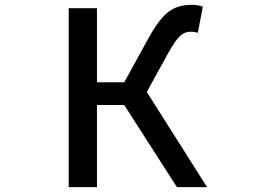

<svg xmlns="http://www.w3.org/2000/svg" viewBox="-20 -770 1040 790"><path d="M584 -391.6 832 0H708L491.2 -337.9H378.9V0H262.7V-736.3H378.9V-431.6H491.2L591.8 -614.3Q634.8 -692.4 672.9 -721.2Q710.9 -750 766.6 -750Q797.9 -750 814.5 -742.2L793.9 -634.8Q781.2 -639.6 765.6 -639.6Q740.2 -639.6 721.7 -623Q703.1 -606.4 673.8 -554.7Z"/></svg>

Font: GenEi Gothic M SemiBold
Style: Regular
Weight: 500
Designer: o_tamon (Modified); [Source Han Sans]
Ryoko NISHIZUKA  (kana & ideographs); Paul D. Hunt (Latin, Greek & Cyrillic); Wenl
Version: Version 1.1a;Original Version 1.004